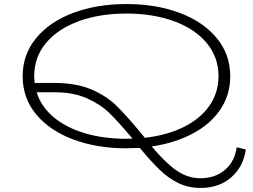

<svg xmlns="http://www.w3.org/2000/svg" viewBox="-20 -720 1250 949"><path d="M1195 19Q1183 104 1123 156.5Q1063 209 971 209Q913 209 864 186Q815 163 771.5 121.5Q728 80 671 11Q627 13 605 13Q459 13 342.5 -30.5Q226 -74 159 -154.5Q92 -235 92 -343Q92 -451 159 -532Q226 -613 342.5 -656.5Q459 -700 605 -700Q751 -700 867.5 -656.5Q984 -613 1051 -532Q1118 -451 1118 -343Q1118 -251 1069 -178.5Q1020 -106 932 -59.5Q844 -13 730 4Q796 83 851.5 122Q907 161 971 161Q1043 161 1091.5 120Q1140 79 1150 8ZM149 -343Q149 -332 151 -310H249Q356 -310 430.5 -278.5Q505 -247 556 -197Q607 -147 686 -51L696 -39Q804 -51 886.5 -91.5Q969 -132 1014.5 -196.5Q1060 -261 1060 -343Q1060 -437 1002 -507Q944 -577 840.5 -615Q737 -653 605 -653Q472 -653 368.5 -615Q265 -577 207 -507Q149 -437 149 -343ZM605 -34Q625 -34 635 -35Q564 -119 520.5 -161.5Q477 -204 410 -234Q343 -264 249 -264H161Q183 -193 245 -141Q307 -89 399.5 -61.5Q492 -34 605 -34Z"/></svg>

Font: BioRhyme Expanded Light
Style: Regular
Weight: 300
Width: 7
Designer: Aoife Mooney
Foundry: Aoife Mooney Type
Version: Version 1.000